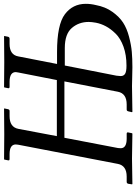

<svg xmlns="http://www.w3.org/2000/svg" viewBox="120 -806 687 968"><g transform="rotate(-90 464.0 -322.5)"><path d="M625 -378.9H686Q823.2 -378.9 875.7 -339.4Q928.2 -299.8 928.2 -233.9Q928.2 -208.5 921.9 -183.1Q913.1 -135.3 887.9 -100.1Q862.8 -64.9 833.5 -45.9Q804.2 -26.9 762.2 -15.9Q720.2 -4.9 686 -2Q651.9 1 608.9 1Q589.8 1 558.3 0Q526.9 -1 513.2 -1L383.8 1L381.8 -1L386.2 -20Q388.2 -27.8 395 -27.8H420.9Q476.1 -27.8 484.9 -71.8L537.1 -341.8H252.9L201.2 -71.8Q200.2 -66.9 200.2 -58.1Q200.2 -28.3 247.1 -27.8H272.9Q281.7 -27.8 279.8 -20L275.9 -1L273.9 1Q188 -1 147.9 -1L20 1L18.1 -1L21 -20Q22.9 -27.8 30.8 -27.8H57.1Q112.3 -27.8 121.1 -71.8L217.8 -574.2Q218.8 -579.1 219.2 -586.9Q219.2 -617.7 171.9 -618.2H146Q137.2 -618.2 139.2 -626L143.1 -645L145 -646Q231 -645 271 -645L398.9 -646L400.9 -645L397 -626Q395 -618.2 388.2 -618.2H361.8Q306.6 -618.2 297.9 -574.2L261.2 -379.9H543.9L582 -574.2Q584 -584 584 -586.9Q584 -617.7 536.1 -618.2H509.8Q501 -618.2 502.9 -626L506.8 -645L508.8 -646Q595.7 -645 634.8 -645L764.2 -646L766.1 -645L762.2 -626Q760.3 -618.2 752 -618.2H726.1Q670.9 -618.2 663.1 -574.2ZM617.2 -339.8 565.9 -79.1Q564 -63 564 -58.1Q564 -43 575.4 -35.9Q586.9 -28.8 616.2 -28.8Q670.4 -28.8 712.2 -43.9Q753.9 -59.1 777.8 -83.5Q801.8 -107.9 814.9 -132.6Q828.1 -157.2 833 -183.1Q836.9 -205.1 836.9 -219.2Q836.9 -269 806.4 -304.4Q775.9 -339.8 705.1 -339.8Z"/></g></svg>

Font: Linux Libertine
Style: Italic
Weight: 400
Italic angle: -12°
Designer: Philipp H. Poll
Foundry: Philipp H. Poll
Version: Version 5.1.6 ; ttfautohint (v0.9)